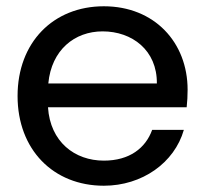

<svg xmlns="http://www.w3.org/2000/svg" viewBox="-20 -582 654 612"><path d="M480 -316H134C144 -423 218 -482 307 -482C401 -482 481 -422 480 -316ZM36 -276C36 -105 150 10 311 10C433 10 536 -63 566 -168H465C444 -110 393 -70 311 -70C218 -70 140 -130 133 -240H575C577 -259 578 -276 578 -296C578 -447 472 -562 311 -562C150 -562 36 -447 36 -276Z"/></svg>

Font: Malmofest
Style: Regular
Weight: 400
Designer: Jonny Pinhorn (Poppins), Kolossal
Version: Version 1.004;Glyphs 3.1.2 (3151)